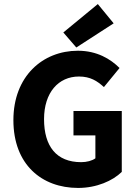

<svg xmlns="http://www.w3.org/2000/svg" viewBox="-20 -914 678 946"><path d="M292 -754 356 -680 540 -799 462 -894ZM46 -322C46 -103 186 12 365 12C456 12 535 -23 580 -67V-367H342V-247H450V-134C434 -122 407 -115 380 -115C258 -115 197 -193 197 -327C197 -458 268 -537 369 -537C425 -537 459 -515 492 -485L569 -579C525 -623 458 -664 364 -664C190 -664 46 -538 46 -322Z"/></svg>

Font: Cambridge Sans Bold
Style: Regular
Weight: 700
Version: Version 2.020;PS 002.020;hotconv 1.0.88;makeotf.lib2.5.64775